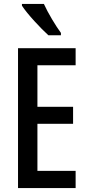

<svg xmlns="http://www.w3.org/2000/svg" viewBox="-20 -960 452 980"><path d="M204 -940H92V-931C118 -890 189 -814 227 -780H291V-792C265 -827 224 -895 204 -940ZM366 0V-88H171V-328H353V-415H171V-627H366V-714H72V0Z"/></svg>

Font: Noto Sans Malayalam ExtraCondensed Medium
Style: Regular
Weight: 500
Width: 2
Designer: Jelle Bosma - Monotype Design Team
Foundry: Monotype Imaging Inc.
Version: Version 2.104